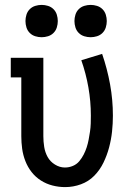

<svg xmlns="http://www.w3.org/2000/svg" viewBox="-20 -756 540 784"><path d="M246 8Q220 8 194.5 1.5Q169 -5 147 -19Q125 -33 109 -53.5Q93 -74 83.5 -98.5Q74 -123 70.5 -148.5Q67 -174 67 -200V-440H24V-520H157V-200Q157 -178 160.5 -156Q164 -134 174.5 -115Q185 -96 204.5 -84Q224 -72 245 -72Q262 -72 277.5 -78.5Q293 -85 303.5 -97.5Q314 -110 321.5 -124.5Q329 -139 334 -154.5Q339 -170 342 -186Q345 -202 347.5 -218.5Q350 -235 350.5 -251.5Q351 -268 351 -284Q351 -342 341 -399Q331 -456 312 -510L397 -536Q418 -475 429.5 -411.5Q441 -348 441 -284Q441 -251 437.5 -218.5Q434 -186 425.5 -154Q417 -122 402.5 -92Q388 -62 365 -38.5Q342 -15 310.5 -3.5Q279 8 246 8ZM350 -604Q337 -604 324 -608Q311 -612 301.5 -621.5Q292 -631 288 -644Q284 -657 284 -670Q284 -683 288 -696Q292 -709 301.5 -718.5Q311 -728 324 -732Q337 -736 350 -736Q363 -736 376 -732Q389 -728 398.5 -718.5Q408 -709 412 -696Q416 -683 416 -670Q416 -657 412 -644Q408 -631 398.5 -621.5Q389 -612 376 -608Q363 -604 350 -604ZM150 -604Q137 -604 124 -608Q111 -612 101.5 -621.5Q92 -631 88 -644Q84 -657 84 -670Q84 -683 88 -696Q92 -709 101.5 -718.5Q111 -728 124 -732Q137 -736 150 -736Q163 -736 176 -732Q189 -728 198.5 -718.5Q208 -709 212 -696Q216 -683 216 -670Q216 -657 212 -644Q208 -631 198.5 -621.5Q189 -612 176 -608Q163 -604 150 -604Z"/></svg>

Font: Iosevka Curly Slab Medium
Style: Regular
Weight: 500
Monospace: yes
Designer: Belleve Invis
Foundry: Belleve Invis
Version: Version 22.1.2; ttfautohint (v1.8.4)